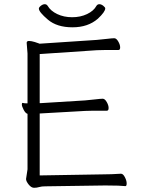

<svg xmlns="http://www.w3.org/2000/svg" viewBox="-20 -889 678 914"><path d="M472 -59Q510 -59 555 -62H556Q566 -62 574.5 -45.5Q583 -29 583 -16Q583 -3 577 -3H576Q552 -6 489 -6H473L195 -2Q178 -2 166.5 1.5Q155 5 142 5Q129 5 116.5 -10.5Q104 -26 104 -37L111 -83V-347Q101 -350 92.5 -366.5Q84 -383 84 -391Q84 -399 87 -399H88Q97 -397 106 -397H111V-634L107 -685Q107 -694 118 -694Q129 -694 145.5 -689Q162 -684 166 -682L167 -681H169L440 -699Q464 -701 489 -704Q514 -707 524 -707Q534 -707 543 -691.5Q552 -676 552 -663.5Q552 -651 544 -651H482Q455 -651 441 -650L174 -632H169V-398H174L385 -411Q409 -413 434 -416Q459 -419 469 -419Q479 -419 488 -403.5Q497 -388 497 -375Q497 -362 489 -362H426Q400 -362 386 -361L174 -349H169V-54H174ZM107 -685ZM439 -861Q444 -869 453 -869Q462 -869 471.5 -861.5Q481 -854 481 -849Q481 -833 446 -800Q399 -759 325 -759Q251 -759 208 -795.5Q165 -832 165 -848Q165 -854 174.5 -861.5Q184 -869 193 -869Q202 -869 207 -861Q221 -837 252.5 -822Q284 -807 323.5 -807Q363 -807 394.5 -822Q426 -837 439 -861Z"/></svg>

Font: ToneOZ-Pinyin-WenKai-Light
Style: Light
Weight: 300
Designer: Fontworks Inc.
Foundry: ToneOZ
Version: Version 0.240331